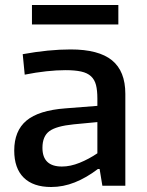

<svg xmlns="http://www.w3.org/2000/svg" viewBox="-20 -744 589 769"><path d="M185 5Q113 5 75 -32.5Q37 -70 37 -141Q37 -220 86 -261Q135 -302 242 -310L370 -320V-349Q370 -382 364.5 -403.5Q359 -425 344.5 -438.5Q330 -452 305 -457.5Q280 -463 242 -463Q207 -463 165.5 -458.5Q124 -454 79 -445L71 -527Q175 -546 263 -546Q375 -546 428.5 -502.5Q482 -459 482 -368V0H390L379 -67H372Q326 -32 279.5 -13.5Q233 5 185 5ZM228 -77Q262 -77 299 -92Q336 -107 370 -130V-255L275 -246Q205 -239 177.5 -218.5Q150 -198 150 -152Q150 -77 228 -77ZM108 -724H454V-646H108Z"/></svg>

Font: Encode Sans Normal
Style: Medium
Weight: 500
Designer: Pablo Impallari, Andres Torresi
Foundry: Pablo Impallari, Andres Torresi
Version: Version 1.000; ttfautohint (v1.00) -l 8 -r 50 -G 200 -x 14 -